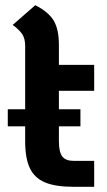

<svg xmlns="http://www.w3.org/2000/svg" viewBox="-20 -720 413 740"><path d="M207 -370V-299H290V-233H207V-176Q207 -134 220 -117Q233 -100 264 -100H343V0H264Q194 0 153.5 -17Q113 -34 95 -72Q77 -110 77 -176V-233H10V-299H77V-543Q77 -570 66.5 -587Q56 -604 29 -624L116 -700Q167 -674 187 -640.5Q207 -607 207 -547V-470H343V-370Z"/></svg>

Font: KoHo
Style: Bold
Weight: 700
Designer: Cadson Demak & Katatrad Team
Foundry: Cadson Demak Co.,Ltd.
Version: Version 1.000; ttfautohint (v1.6)